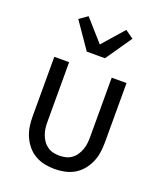

<svg xmlns="http://www.w3.org/2000/svg" viewBox="-143 -862 811 962"><g transform="rotate(20 262.5 -381.0)"><path d="M262 8Q235 8 208.5 2.5Q182 -3 158.5 -16.5Q135 -30 117.5 -51Q100 -72 89 -97Q78 -122 74 -148.5Q70 -175 70 -202V-520H149V-202Q149 -185 151 -168.5Q153 -152 159 -135.5Q165 -119 174.5 -105Q184 -91 198 -81Q212 -71 228.5 -67Q245 -63 262 -63Q280 -63 296.5 -67Q313 -71 327 -81Q341 -91 350.5 -105Q360 -119 366 -135.5Q372 -152 374 -168.5Q376 -185 376 -202V-520H455V-202Q455 -175 451 -148.5Q447 -122 436 -97Q425 -72 407.5 -51Q390 -30 366.5 -16.5Q343 -3 316.5 2.5Q290 8 262 8ZM214 -600 118 -739 162 -770 263 -656 363 -770 407 -739 311 -600Z"/></g></svg>

Font: Iosevka Pride
Style: Regular
Weight: 400
Monospace: yes
Designer: Belleve Invis
Foundry: Belleve Invis
Version: Version 30.3.1; ttfautohint (v1.8.4)